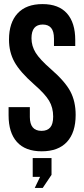

<svg xmlns="http://www.w3.org/2000/svg" viewBox="-20 -730 412 939"><path d="M22 -166V-206H126V-158Q126 -90 183 -90Q211 -90 225.5 -106.5Q240 -123 240 -160Q240 -204 220 -237.5Q200 -271 146 -318Q78 -378 51 -426.5Q24 -475 24 -536Q24 -619 66 -664.5Q108 -710 188 -710Q267 -710 307.5 -664.5Q348 -619 348 -534V-505H244V-541Q244 -577 230 -593.5Q216 -610 189 -610Q134 -610 134 -543Q134 -505 154.5 -472Q175 -439 229 -392Q298 -332 324 -283Q350 -234 350 -168Q350 -82 307.5 -36Q265 10 184 10Q104 10 63 -35.5Q22 -81 22 -166ZM176 135H140V43H232V125L189 189H150Z"/></svg>

Font: kids-team
Style: team
Weight: 400
Designer: Ryoichi Tsunekawa, Thomas Gollenia, Laura Emeder
Foundry: Ryoichi Tsunekawa, Thomas Gollenia, Laura Emeder
Version: Version 2.000